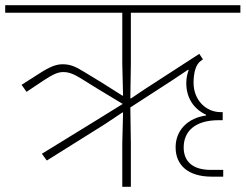

<svg xmlns="http://www.w3.org/2000/svg" viewBox="-40 -718 944 738"><path d="M140 -101 362 -240 431 -286 433 -285 430 -166V0H463V-166L461 -305L623 -410L683 -450L685 -448C681 -437 676 -420 676 -399C676 -341 705 -299 752 -277V-274C684 -265 635 -219 635 -152C635 -83 683 -39 774 -39H818V-65H770C699 -65 666 -99 666 -151C666 -213 709 -256 801 -256H816V-287H808C753 -287 704 -332 704 -400C704 -439 713 -471 732 -484L740 -490L726 -511L516 -375L464 -340H461L463 -473V-669H884V-698H-20V-669H430V-473L433 -351L431 -350L352 -400L283 -442C249 -463 229 -471 201 -471C177 -471 154 -463 112 -436L43 -392L62 -365L128 -409C163 -432 182 -441 203 -441C226 -441 244 -433 272 -416L338 -375L431 -319V-318L326 -253L121 -127Z"/></svg>

Font: IBM Plex Devanagari ExtraLight
Style: Regular
Weight: 200
Designer: Mike Abbink, Paul van der Laan, Pieter van Rosmalen, Erin McLaughlin
Foundry: Bold Monday
Version: Version 1.0